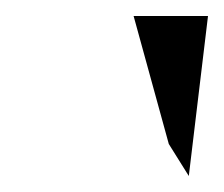

<svg xmlns="http://www.w3.org/2000/svg" viewBox="-20 -797 280 240"><path d="M147 -777 191 -617 216 -577 240 -777Z"/></svg>

Font: Charger Sport
Style: Obl
Weight: 400
Designer: Jasper
Foundry: Cannot Into Space Fonts
Version: Version 1.1